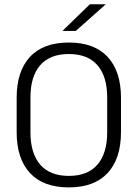

<svg xmlns="http://www.w3.org/2000/svg" viewBox="-20 -844 628 876"><path d="M294 11Q177.5 11 116.8 -54.5Q56 -120 56 -241.5V-398Q56 -519 116.8 -584.5Q177.5 -650 294 -650Q410 -650 471 -584.5Q532 -519 532 -398V-241.5Q532 -120 471 -54.5Q410 11 294 11ZM294 -41.5Q380.5 -41.5 424.8 -93.2Q469 -145 469 -239.5V-400Q469 -495 424.8 -546.2Q380.5 -597.5 294 -597.5Q207.5 -597.5 163.2 -546.2Q119 -495 119 -400V-239.5Q119 -145 163.2 -93.2Q207.5 -41.5 294 -41.5ZM390 -824.5H461.5V-823.5L326 -703H266V-704Z"/></svg>

Font: Anek Latin Light
Style: Regular
Weight: 300
Designer: Yesha Goshar
Foundry: Ek Type
Version: Version 1.003